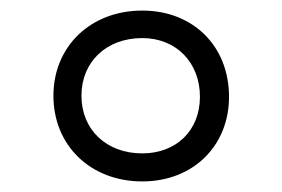

<svg xmlns="http://www.w3.org/2000/svg" viewBox="-20 -530 533 363"><path d="M249 -510C151 -510 81 -442 81 -349C81 -255 151 -187 249 -187C345 -187 413 -254 413 -347C413 -443 345 -510 249 -510ZM249 -458C313 -458 358 -412 358 -347C358 -283 313 -240 249 -240C181 -240 134 -285 134 -349C134 -413 181 -458 249 -458Z"/></svg>

Font: Matrixport Regular
Style: Regular
Weight: 400
Designer: Ninad Kale (Devanagari), Jonny Pinhorn (Latin)
Foundry: Indian Type Foundry
Version: Version 3.200;PS 1.000;hotconv 16.6.54;makeotf.lib2.5.65590